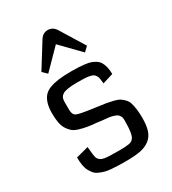

<svg xmlns="http://www.w3.org/2000/svg" viewBox="-195 -907 913 1018"><g transform="rotate(-30 262.0 -398.0)"><path d="M57 0ZM462 -148Q462 -102 452 -72Q442 -42 418 -24Q394 -6 360.5 0.5Q327 7 275 7Q245 7 226.5 6.5Q208 6 184 4Q160 2 146 -2Q132 -6 115.5 -13Q99 -20 89.5 -31Q80 -42 72 -57Q64 -72 60.5 -93Q57 -114 57 -140L133 -160Q137 -104 143 -89Q152 -69 180 -64Q201 -60 268 -60Q308 -60 328 -63.5Q348 -67 355 -77Q374 -93 374 -187Q374 -201 368.5 -211Q363 -221 354.5 -226Q346 -231 331 -235Q316 -239 304 -240Q292 -241 272.5 -243Q253 -245 242 -247Q206 -250 183.5 -254Q161 -258 138 -265Q115 -272 102 -283Q89 -294 78.5 -311Q68 -328 63.5 -352Q59 -376 59 -409Q59 -444 66.5 -468.5Q74 -493 88 -509Q102 -525 126.5 -534Q151 -543 182 -547Q213 -551 257 -551Q285 -551 303 -550Q321 -549 342 -546.5Q363 -544 376.5 -539Q390 -534 403 -525.5Q416 -517 423.5 -504Q431 -491 435.5 -472.5Q440 -454 440 -430L375 -410Q373 -429 371.5 -440Q370 -451 364 -460Q358 -469 351.5 -473Q345 -477 329.5 -480Q314 -483 298.5 -483.5Q283 -484 254 -484Q191 -484 169 -471.5Q147 -459 147 -431V-381Q147 -349 166 -340.5Q185 -332 269 -321Q278 -319 283 -319Q316 -315 336 -311.5Q356 -308 378 -302.5Q400 -297 411.5 -289.5Q423 -282 434.5 -270Q446 -258 451 -241Q456 -224 459 -201.5Q462 -179 462 -148ZM260 -716 147 -601 120 -627 214 -778Q231 -803 259.5 -803Q288 -803 306 -778L399 -627L372 -601Z"/></g></svg>

Font: Myanmar Chatu
Style: Regular
Weight: 400
Designer: Danh Hong
Foundry: Google Inc.
Version: Version 2.00 November 20, 2015